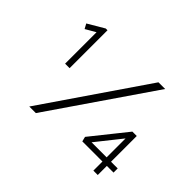

<svg xmlns="http://www.w3.org/2000/svg" viewBox="-136 -972 1239 1239"><g transform="rotate(45 483.5 -352.5)"><path d="M195 -359V-674L207 -653L126 -606L108 -639L220 -705H236V-359H216Q212 -359 207 -359Q202 -359 195 -359ZM227 0 706 -700H767L287 0ZM843 -121H913V-83H843ZM657 -99 653 -121H829L812 -112V-339L840 -329ZM852 0H812V-97L836 -83H628L620 -116L812 -356H852Z"/></g></svg>

Font: Lexend Mega ExtraLight
Style: Regular
Weight: 250
Version: Version 1.007